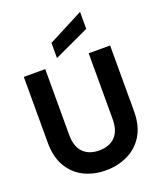

<svg xmlns="http://www.w3.org/2000/svg" viewBox="-172 -1062 978 1179"><g transform="rotate(-20 317.0 -472.5)"><path d="M314 12Q236 12 173 -19Q110 -50 72.5 -113Q35 -176 35 -271V-700H175V-270Q175 -194 212.5 -155.5Q250 -117 317 -117Q384 -117 421.5 -155.5Q459 -194 459 -270V-700H599V-271Q599 -176 560.5 -113Q522 -50 457 -19Q392 12 314 12ZM266 -739V-838L496 -957V-846Z"/></g></svg>

Font: Host Grotesk Black
Style: Regular
Weight: 900
Designer: Doğukan Karapınar based on Poppins by Indian Type Foundry, Jonny Pinhorn
Foundry: Element Type
Version: Version 1.000; ttfautohint (v1.8.4.7-5d5b);gftools[0.9.33]